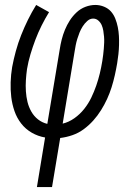

<svg xmlns="http://www.w3.org/2000/svg" viewBox="-20 -550 540 775"><path d="M129 205 162 5Q133 0 108 -14.5Q83 -29 65.5 -51.5Q48 -74 38.5 -101.5Q29 -129 25.5 -158Q22 -187 23 -218Q24 -249 29 -279Q35 -311 44 -344Q53 -377 65.5 -408.5Q78 -440 93 -470.5Q108 -501 126 -530L178 -501Q162 -475 148 -447Q134 -419 123 -390Q112 -361 103 -331Q94 -301 89 -271Q86 -249 84.5 -226.5Q83 -204 84.5 -181.5Q86 -159 91 -138.5Q96 -118 106.5 -99.5Q117 -81 133.5 -68Q150 -55 171 -50L221 -350Q224 -370 229 -390Q234 -410 242 -429.5Q250 -449 261.5 -467Q273 -485 289 -500Q305 -515 325 -522.5Q345 -530 365 -530Q383 -530 400 -523Q417 -516 428 -503.5Q439 -491 445.5 -474.5Q452 -458 455.5 -440.5Q459 -423 460 -405Q461 -387 460.5 -368.5Q460 -350 458 -331.5Q456 -313 453 -295Q449 -271 443.5 -246.5Q438 -222 430.5 -198Q423 -174 412.5 -151Q402 -128 388 -105.5Q374 -83 356.5 -63.5Q339 -44 318 -28.5Q297 -13 272.5 -4.5Q248 4 223 7L190 205ZM233 -51Q258 -57 280.5 -73Q303 -89 320 -110.5Q337 -132 348.5 -156Q360 -180 368.5 -204.5Q377 -229 383 -254Q389 -279 393 -304Q395 -317 396.5 -329Q398 -341 399 -353.5Q400 -366 400.5 -378Q401 -390 400 -402Q399 -414 397 -426Q395 -438 390.5 -448.5Q386 -459 377 -467Q368 -475 356 -475Q343 -475 332 -465Q321 -455 313.5 -443Q306 -431 301 -418.5Q296 -406 292 -393Q288 -380 285.5 -367Q283 -354 281 -341Z"/></svg>

Font: Iosevka Slab Light Oblique
Style: Regular
Weight: 300
Italic angle: -9°
Monospace: yes
Designer: Belleve Invis
Foundry: Belleve Invis
Version: Version 11.1.1; ttfautohint (v1.8.3)